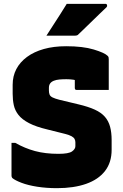

<svg xmlns="http://www.w3.org/2000/svg" viewBox="-20 -961 640 1001"><path d="M325 -720Q412 -720 468.5 -703Q525 -686 541 -670Q545 -666 546 -662.5Q547 -659 547 -652Q547 -627 547 -600Q547 -573 547 -546Q547 -519 547 -492Q506 -492 464 -492Q422 -492 380 -492Q374 -492 372 -495Q370 -498 370 -503Q370 -509 370 -517Q370 -525 370 -534Q370 -543 370 -552.5Q370 -562 370 -573L398 -536Q379 -543 362 -545.5Q345 -548 326 -548Q306 -548 289.5 -546.5Q273 -545 260.5 -540Q248 -535 241.5 -526Q235 -517 235 -503V-489Q235 -477 238.5 -468Q242 -459 254 -453Q266 -447 289 -441L389 -417Q440 -405 474 -389.5Q508 -374 527 -352Q546 -330 554 -300Q562 -270 562 -231V-180Q562 -114 527.5 -69.5Q493 -25 429 -2.5Q365 20 277 20Q222 20 174 12.5Q126 5 92 -8Q58 -21 44 -33Q42 -36 41 -38.5Q40 -41 40 -45Q40 -74 40 -102Q40 -130 40 -158.5Q40 -187 40 -216H60Q109 -188 162.5 -173.5Q216 -159 285 -159Q338 -159 355.5 -171.5Q373 -184 373 -199V-219Q373 -228 369 -236Q365 -244 353.5 -250.5Q342 -257 319 -263L227 -286Q168 -300 131.5 -319Q95 -338 76.5 -361.5Q58 -385 52 -412.5Q46 -440 46 -472V-519Q46 -564 65 -600.5Q84 -637 120.5 -664Q157 -691 208.5 -705.5Q260 -720 325 -720ZM328 -941Q367 -941 399 -941Q431 -941 462.5 -941Q494 -941 530 -941Q536 -941 538 -935Q540 -929 536 -924Q516 -905 499.5 -889Q483 -873 466.5 -857Q450 -841 431.5 -823Q413 -805 389 -782Q386 -778 381 -776.5Q376 -775 368 -775Q341 -775 316 -775Q291 -775 268 -775Q245 -775 222 -775Q240 -803 257.5 -830Q275 -857 293 -885Q311 -913 328 -941Z"/></svg>

Font: Recursive Monospace Black
Style: Regular
Weight: 900
Version: Version 1.047